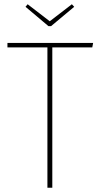

<svg xmlns="http://www.w3.org/2000/svg" viewBox="-20 -883 469 903"><path d="M418 -681 414 -660H226V0H203V-660H15V-681ZM318 -863 329 -851 220 -760H208L100 -851L110 -863L214 -783Z"/></svg>

Font: Fira Sans Condensed Thin
Style: Regular
Weight: 250
Width: 3
Designer: Carrois Corporate & Edenspiekermann AG
Foundry: Carrois Corporate GbR & Edenspiekermann AG
Version: Version 4.203